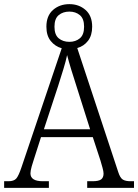

<svg xmlns="http://www.w3.org/2000/svg" viewBox="-21 -907 667 927"><path d="M-1 0V-32H20Q46 -32 57.5 -45Q69 -58 83 -100L277 -674Q245 -683 224 -709Q203 -735 203 -778Q203 -831 235 -859Q267 -887 314 -887Q360 -887 392 -859Q424 -831 424 -778Q424 -736 404 -710Q384 -684 352 -675L550 -76Q559 -48 572 -40Q585 -32 610 -32H626V0H400V-32H425Q456 -32 467.5 -41Q479 -50 479 -69Q479 -79 474 -97Q469 -115 464 -132L427 -245H177L143 -139Q138 -125 132 -103.5Q126 -82 126 -70Q126 -32 186 -32H215V0ZM314 -705Q344 -705 364.5 -722Q385 -739 385 -778Q385 -817 364.5 -834Q344 -851 314 -851Q283 -851 262.5 -834Q242 -817 242 -778Q242 -739 262.5 -722Q283 -705 314 -705ZM191 -283H414L351 -482Q336 -528 323.5 -569Q311 -610 303 -641Q297 -612 285 -573Q273 -534 260 -493Z"/></svg>

Font: Noto Serif Tamil SemiCondensed Light
Style: Regular
Weight: 300
Width: 4
Designer: Indian Type Foundry, Tom Grace, and the Monotype Design Team
Foundry: Monotype Imaging Inc.
Version: Version 2.004; ttfautohint (v1.8.4.7-5d5b)